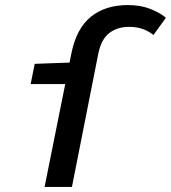

<svg xmlns="http://www.w3.org/2000/svg" viewBox="-20 -738 675 758"><path d="M156 0 262 -528Q282 -626 339 -672Q396 -718 485 -718Q535 -718 573 -703Q611 -688 635 -668L586 -600Q565 -616 542 -624Q519 -632 489 -632Q444 -632 412 -608Q380 -584 368 -526L264 0ZM101 -406 117 -486 256 -491H310L293 -406Z"/></svg>

Font: Source Code Pro SemiBold
Style: Italic
Weight: 600
Italic angle: -11°
Monospace: yes
Designer: Paul D. Hunt, Teo Tuominen
Foundry: Adobe Systems Incorporated
Version: Version 1.016;hotconv 1.0.116;makeotfexe 2.5.65601